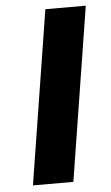

<svg xmlns="http://www.w3.org/2000/svg" viewBox="-52 -740 448 776"><g transform="rotate(-5 172.5 -352.5)"><path d="M50 0 162 -705H326L214 0Z"/></g></svg>

Font: Nunito Sans 7pt ExtraBold
Style: Italic
Weight: 800
Italic angle: -9°
Designer: Vernon Adams
Foundry: Vernon Adams
Version: Version 3.101;gftools[0.9.27]